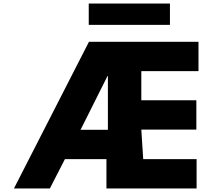

<svg xmlns="http://www.w3.org/2000/svg" viewBox="-20 -1060 1195 1080"><path d="M345.2 -165H578.7V0H1085.9V-165H785.5L774.9 -331H1084.5V-496H774.9V-660H1096.5V-825H480.4L58.5 0H260.5ZM586.9 -330H433.2L584.5 -632H586.9ZM479.2 -1040V-920H935.9V-1040Z"/></svg>

Font: Hussar
Style: BdSuprExt
Weight: 700
Foundry: Cannot Into Space Fonts
Version: Version 2.00